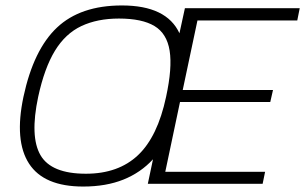

<svg xmlns="http://www.w3.org/2000/svg" viewBox="-20 -674 1119 704"><path d="M285 10Q141 10 86.5 -74Q32 -158 66 -319Q103 -492 189 -573Q275 -654 427 -654Q591 -654 638 -552L658 -644H1079L1070 -599H704L650 -344H981L971 -300H640L586 -44H952L943 0H522L541 -90Q496 -41 432.5 -15.5Q369 10 285 10ZM295 -37Q414 -37 486 -105Q558 -173 589 -319Q612 -425 602 -488Q592 -551 546.5 -578.5Q501 -606 416 -606Q337 -606 278.5 -578.5Q220 -551 181.5 -488Q143 -425 120 -319Q89 -173 128.5 -105Q168 -37 295 -37Z"/></svg>

Font: Kanit ExtraLight
Style: Italic
Weight: 275
Italic angle: -12°
Designer: Katatrad Team
Foundry: CadsonDemak
Version: Version 2.000; ttfautohint (v1.8.3)